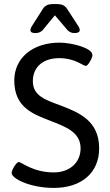

<svg xmlns="http://www.w3.org/2000/svg" viewBox="-20 -915 540 941"><path d="M262 -895H237C217 -895 201 -888 191 -873L135 -785C131 -778 129 -772 129 -767C129 -758 137 -753 152 -753H154C168 -753 178 -757 188 -766L249 -840L312 -766C322 -757 332 -753 345 -753H347C363 -753 371 -759 371 -768C371 -773 369 -779 365 -785L308 -873C298 -888 282 -895 262 -895ZM272 -706C138 -706 50 -629 50 -521C50 -390 139 -357 224 -324C301 -294 375 -268 375 -188C375 -117 320 -70 244 -70C141 -70 85 -121 72 -121C61 -121 37 -83 37 -67C37 -40 127 6 244 6C379 6 466 -68 466 -188C466 -324 366 -364 277 -398C205 -425 141 -444 141 -517C141 -590 195 -630 270 -630C349 -630 386 -592 401 -592C411 -592 433 -630 433 -645C433 -681 329 -706 272 -706Z"/></svg>

Font: Asap
Style: Regular
Weight: 400
Designer: Pablo Cosgaya
Foundry: Pablo Cosgaya
Version: Version 1.007;PS 001.007;hotconv 1.0.70;makeotf.lib2.5.58329